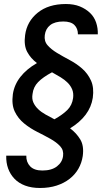

<svg xmlns="http://www.w3.org/2000/svg" viewBox="-20 -728 520 956"><path d="M308 -708Q348 -708 377.5 -696Q407 -684 428 -664Q449 -644 458.5 -616Q468 -588 467 -557H368Q368 -586 350.5 -603.5Q333 -621 295 -621Q253 -621 230 -603Q207 -585 203 -553Q199 -523 217 -502.5Q235 -482 264 -464.5Q293 -447 327 -429Q361 -411 389 -386.5Q417 -362 433 -327Q449 -292 442 -241Q435 -195 406.5 -157Q378 -119 329 -89Q360 -66 379.5 -34Q399 -2 392 49Q387 83 370.5 112Q354 141 326.5 162.5Q299 184 262 196Q225 208 179 208Q137 208 105 196Q73 184 52 162Q31 140 20.5 111Q10 82 11 47H111Q110 79 130 100Q150 121 191 121Q237 121 263.5 100.5Q290 80 294 49Q298 20 279.5 0Q261 -20 230.5 -37Q200 -54 165 -71.5Q130 -89 100 -113.5Q70 -138 53.5 -172.5Q37 -207 44 -259Q51 -306 81.5 -345Q112 -384 164 -414Q133 -437 115.5 -469.5Q98 -502 105 -553Q114 -621 167.5 -664.5Q221 -708 308 -708ZM142 -260Q138 -236 146 -218Q154 -200 169.5 -185Q185 -170 206.5 -158Q228 -146 251 -134Q292 -157 315.5 -180.5Q339 -204 344 -240Q347 -264 339.5 -282.5Q332 -301 317 -316Q302 -331 281.5 -343.5Q261 -356 239 -368Q194 -344 170 -319.5Q146 -295 142 -260Z"/></svg>

Font: Retni Sans Medium
Style: Italic
Weight: 500
Italic angle: -8°
Designer: Vitaly Kuzmin
Foundry: ParaType Ltd.
Version: Version 1.00;June 10, 2019;FontCreator 11.5.0.2425 64-bit; t